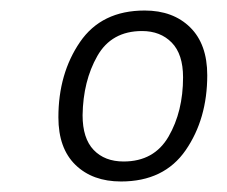

<svg xmlns="http://www.w3.org/2000/svg" viewBox="-20 -719 432 365"><path d="M91 -496Q91 -579 132 -639Q173 -699 255 -699Q309 -699 341.5 -667Q374 -635 374 -576Q374 -493 333 -433.5Q292 -374 210 -374Q156 -374 123.5 -405.5Q91 -437 91 -496ZM328 -572Q328 -616 306.5 -638Q285 -660 250 -660Q192 -660 165 -612.5Q138 -565 137 -500Q137 -456 158 -434Q179 -412 215 -412Q273 -412 300.5 -459.5Q328 -507 328 -572Z"/></svg>

Font: Chivo Light Italic
Style: Regular
Weight: 300
Italic angle: -8.05°
Designer: Hector Gatti
Foundry: Omnibus-Type
Version: Version 1.007